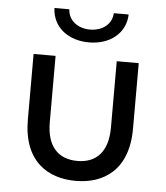

<svg xmlns="http://www.w3.org/2000/svg" viewBox="-53 -782 721 835"><g transform="rotate(5 307.5 -364.5)"><path d="M308 6C428 6 537 -59 537 -242V-528H441V-238C441 -133 391 -81 308 -81C225 -81 174 -132 174 -238V-528H78V-242C78 -59 187 6 308 6ZM313 -599C403 -599 472 -651 475 -735H410C408 -686 366 -655 313 -655C260 -655 218 -686 216 -735H151C154 -651 223 -599 313 -599Z"/></g></svg>

Font: Chess Sans Medium
Style: Regular
Weight: 500
Designer: Wolf Bōese
Foundry: Wolf Bōese
Version: Version 7.223;Glyphs 3.3 (3306)